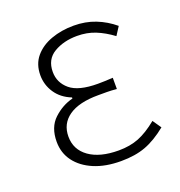

<svg xmlns="http://www.w3.org/2000/svg" viewBox="-99 -577 632 674"><g transform="rotate(-20 217.5 -240.0)"><path d="M242 12Q184 12 141.5 -6Q99 -24 75.5 -55.5Q52 -87 52 -129Q52 -183 84 -213Q116 -243 156 -253V-257Q118 -272 98 -302Q78 -332 78 -368Q78 -409 101 -436.5Q124 -464 162.5 -478Q201 -492 247 -492Q291 -492 328 -477.5Q365 -463 396 -437L376 -406Q345 -429 314 -441.5Q283 -454 246 -454Q196 -454 159.5 -432.5Q123 -411 123 -364Q123 -324 154.5 -297.5Q186 -271 258 -271Q272 -271 283.5 -271.5Q295 -272 314 -273V-231Q293 -233 277.5 -233Q262 -233 245 -233Q173 -233 135 -206.5Q97 -180 97 -132Q97 -83 137 -54.5Q177 -26 247 -26Q289 -26 322 -39Q355 -52 393 -83L415 -51Q373 -17 334 -2.5Q295 12 242 12Z"/></g></svg>

Font: Source Sans 3 Light
Style: Regular
Weight: 300
Designer: Paul D. Hunt
Foundry: Adobe
Version: Version 3.052;hotconv 1.1.0;makeotfexe 2.6.0